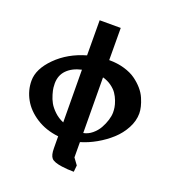

<svg xmlns="http://www.w3.org/2000/svg" viewBox="-151 -947 970 1078"><g transform="rotate(20 334.5 -408.5)"><path d="M388.7 -206.5Q416 -211.4 439.5 -230.7Q462.9 -250 477.1 -275.1Q491.2 -300.3 499 -325.9Q506.8 -351.6 506.8 -372.1Q506.8 -386.2 504.4 -402.1Q502 -418 493.9 -439.5Q485.8 -460.9 473.4 -479.2Q460.9 -497.6 438.2 -513.9Q415.5 -530.3 386.2 -538.1Q388.2 -318.4 388.7 -206.5ZM262.7 -224.1Q262.2 -330.1 260.3 -538.1Q205.6 -525.9 174.3 -494.1Q143.1 -462.4 143.1 -413.1Q143.1 -402.3 144.5 -388.4Q146 -374.5 153.1 -349.9Q160.2 -325.2 172.1 -303.7Q184.1 -282.2 207.5 -259.8Q231 -237.3 262.7 -224.1ZM388.7 -152.3Q388.7 -136.7 388.9 -106.2Q389.2 -75.7 389.2 -61L417 -22.9L413.1 16.1Q375 16.1 340.8 11.2Q292 4.4 277.6 -12Q263.2 -28.3 263.2 -69.8Q263.2 -81.1 262.9 -105Q262.7 -128.9 262.7 -141.1Q187 -149.4 129.6 -186.3Q72.3 -223.1 43.7 -274.7Q15.1 -326.2 15.1 -383.8Q15.1 -454.1 84.7 -523.7Q154.3 -593.3 259.8 -623.5Q258.8 -771 258.8 -833H384.8Q384.8 -772.9 385.7 -641.1Q435.5 -641.1 477.1 -628.9Q518.6 -616.7 546.1 -596.9Q573.7 -577.1 594.2 -553.5Q614.7 -529.8 625.7 -503.9Q636.7 -478 641.8 -456.5Q647 -435.1 647 -417Q647 -372.6 623.8 -328.9Q600.6 -285.2 563.2 -251.2Q525.9 -217.3 480.7 -191.7Q435.5 -166 388.7 -152.3Z"/></g></svg>

Font: KJV1611
Style: Regular
Weight: 400
Version: Version 3.6.1